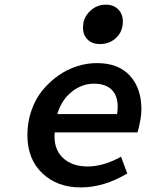

<svg xmlns="http://www.w3.org/2000/svg" viewBox="-20 -795 640 828"><path d="M411.1 -605Q377.9 -605 357.9 -624.3Q337.9 -643.6 337.9 -675.8Q337.9 -717.8 367.2 -746.3Q396.5 -774.9 437 -774.9Q469.7 -774.9 489.7 -754.6Q509.8 -734.4 509.8 -702.1Q509.8 -659.2 481.2 -632.1Q452.6 -605 411.1 -605ZM328.1 13.2Q226.6 13.2 162.4 -47.9Q98.1 -108.9 98.1 -212.9Q98.1 -268.6 115.5 -318.4Q132.8 -368.2 162.6 -404.8Q192.4 -441.4 230.7 -468.5Q269 -495.6 312 -509.3Q355 -522.9 397.9 -522.9Q490.7 -522.9 540.3 -468.5Q589.8 -414.1 589.8 -324.2Q589.8 -283.7 573.2 -224.1H215.8Q210 -154.8 249.5 -116Q289.1 -77.1 357.9 -77.1Q425.8 -77.1 502 -119.1L528.8 -46.9Q428.2 13.2 328.1 13.2ZM227.1 -303.2H484.9Q494.6 -365.2 469 -399.7Q443.4 -434.1 384.8 -434.1Q333.5 -434.1 289.6 -399.4Q245.6 -364.7 227.1 -303.2Z"/></svg>

Font: Office Code Pro Medium Italic
Style: Regular
Weight: 500
Italic angle: -9°
Designer: Nathan Rutzky & Paul D. Hunt
Foundry: Adobe Systems Incorporated
Version: Version 1.004;PS 001.004;hotconv 1.0.70;makeotf.lib2.5.58329